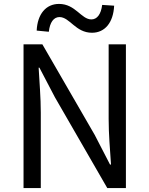

<svg xmlns="http://www.w3.org/2000/svg" viewBox="-20 -959 762 979"><path d="M100 0H188V-385C188 -462 181 -540 177 -614H181L260 -463L527 0H622V-733H534V-352C534 -276 541 -194 546 -120H541L463 -271L196 -733H100ZM449 -792C515 -792 558 -844 562 -930L501 -934C495 -886 475 -860 446 -860C394 -860 365 -939 281 -939C214 -939 171 -887 167 -803L229 -797C234 -845 254 -872 283 -872C336 -872 365 -792 449 -792Z"/></svg>

Font: Noto Sans CJK TC Regular
Style: Regular
Weight: 400
Designer: Ryoko NISHIZUKA (kana & ideographs); Paul D. Hunt (Latin, Greek & Cyrillic); Wenlong ZHANG (bopomofo); Sandoll Communica
Foundry: Adobe Systems Incorporated
Version: Version 1.001;PS 1.001;hotconv 1.0.78;makeotf.lib2.5.61930